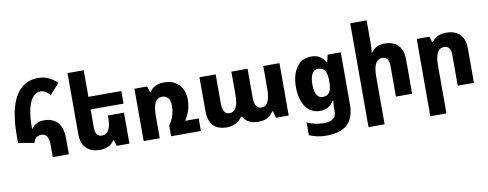

<svg xmlns="http://www.w3.org/2000/svg" viewBox="-77 -1166 4623 1820"><g transform="rotate(-10 2234.5 -256.5)"><path d="M350 0V-117Q350 -175 332 -201Q314 -227 279 -227Q254 -227 234.5 -214.5Q215 -202 203 -163L49 -189V-258Q49 -433 84.5 -544.5Q120 -656 185.5 -709.5Q251 -763 341 -763Q447 -763 524 -684L434 -582Q411 -609 387.5 -621.5Q364 -634 341 -634Q304 -634 272.5 -601.5Q241 -569 222 -496Q203 -423 203 -299H208Q224 -324 255 -341Q286 -358 328 -358Q414 -358 459.5 -306Q505 -254 505 -147V0Z M1088 -298V0H966L948 -57H941Q922 -25 887 -7.5Q852 10 804 10Q719 10 672.5 -37Q626 -84 626 -173V-760H782V-504H1099V-383H782V-207Q782 -120 847 -120Q890 -120 911.5 -160Q933 -200 933 -273V-298Z M1646 -121H1776V0H1489V-104Q1520 -146 1533.5 -191Q1547 -236 1547 -284Q1547 -334 1526.5 -359Q1506 -384 1469 -384Q1380 -384 1380 -222V0H1225V-504H1347L1365 -448H1372Q1391 -479 1426 -496.5Q1461 -514 1509 -514Q1600 -514 1652.5 -460.5Q1705 -407 1705 -318Q1705 -257 1688.5 -208Q1672 -159 1646 -121Z M2026 9Q1851 9 1851 -180V-504H2007V-221Q2007 -171 2024.5 -145Q2042 -119 2073 -119Q2158 -119 2158 -282V-504H2314V-221Q2314 -171 2332 -145Q2350 -119 2381 -119Q2465 -119 2465 -288V-504H2621V0H2499L2481 -65H2473Q2453 -30 2417 -10.5Q2381 9 2330 9Q2276 9 2239 -11Q2202 -31 2182 -66H2173Q2153 -33 2113 -12Q2073 9 2026 9Z M2937 250Q2854 250 2777 217V94Q2852 129 2938 129Q3056 129 3056 42V25Q3056 6 3057.5 -17.5Q3059 -41 3062 -64H3054Q3009 9 2923 9Q2864 9 2822 -23Q2780 -55 2757.5 -113.5Q2735 -172 2735 -251Q2735 -371 2786 -442.5Q2837 -514 2927 -514Q2970 -514 3003.5 -496Q3037 -478 3061 -439H3069L3085 -504H3211V-5Q3211 123 3146 186.5Q3081 250 2937 250ZM2972 -117Q3012 -117 3034 -146.5Q3056 -176 3056 -245V-261Q3056 -327 3035.5 -357.5Q3015 -388 2969 -388Q2934 -388 2913.5 -352.5Q2893 -317 2893 -249Q2893 -117 2972 -117Z M3505 -760V-540Q3505 -518 3503.5 -495.5Q3502 -473 3499 -451H3505Q3525 -481 3556 -497.5Q3587 -514 3636 -514Q3717 -514 3763 -467.5Q3809 -421 3809 -332V0H3653V-297Q3653 -384 3588 -384Q3502 -384 3502 -222V240H3347V-760Z M3942 240V-504H4064L4082 -448H4089Q4108 -479 4143 -496.5Q4178 -514 4227 -514Q4311 -514 4357.5 -467.5Q4404 -421 4404 -332V0H4248V-297Q4248 -384 4183 -384Q4097 -384 4097 -222V240Z"/></g></svg>

Font: Noto Sans Armenian SemiCondensed ExtraBold
Style: Regular
Weight: 800
Width: 4
Designer: Monotype Design Team
Foundry: Monotype Imaging Inc.
Version: Version 2.008; ttfautohint (v1.8.4.7-5d5b)